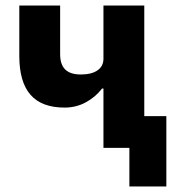

<svg xmlns="http://www.w3.org/2000/svg" viewBox="-20 -536 640 696"><path d="M449 0H355V-215H350Q326 -184 291 -165Q256 -146 214 -146Q131 -146 90.5 -192.5Q50 -239 50 -333V-516H198V-340Q198 -302 216.5 -284Q235 -266 273 -266Q312 -266 333.5 -281Q355 -296 355 -323V-516H503V-115H583V140H449Z"/></svg>

Font: iA Writer Duo V
Style: Regular
Weight: 400
Designer: Mike Abbink, Paul van der Laan, Pieter van Rosmalen, Oliver Reichenstein
Foundry: Information Architects Inc.
Version: Version 2.000